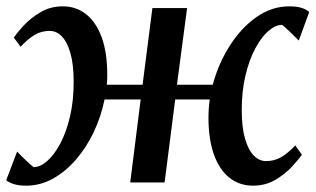

<svg xmlns="http://www.w3.org/2000/svg" viewBox="-28 -576 996 606"><path d="M55 10Q32.5 10 17.2 5.5Q2 1 -8.5 -7L26 -97.5Q29 -94.5 35.8 -87.5Q42.5 -80.5 51 -72.5Q59.5 -64.5 66.8 -58Q74 -51.5 78 -48.5Q99 -48.5 121 -67.8Q143 -87 162 -122.5Q181 -158 192.8 -207.5Q204.5 -257 204.5 -317.5Q204.5 -373 194.2 -408.5Q184 -444 167 -461.2Q150 -478.5 129 -478.5Q102.5 -478.5 81.2 -465.8Q60 -453 37 -428.5L15.5 -457.5Q25 -471.5 46.2 -494.8Q67.5 -518 99 -537Q130.5 -556 170 -556Q212.5 -556 244 -531Q275.5 -506 293 -458Q310.5 -410 310.5 -340.5Q310.5 -332.5 310.2 -324.2Q310 -316 309 -308.5H422L453 -550.5H562.5L530.5 -308.5H643.5Q661 -374.5 696.8 -431Q732.5 -487.5 781 -521.8Q829.5 -556 885 -556Q907.5 -556 922.8 -551.5Q938 -547 948 -538L915 -448Q911.5 -451.5 904.5 -458.5Q897.5 -465.5 889.2 -473.5Q881 -481.5 873.8 -488Q866.5 -494.5 862.5 -497.5Q841.5 -497.5 819.2 -478.2Q797 -459 777.8 -423.2Q758.5 -387.5 746.8 -338Q735 -288.5 735 -228.5Q735 -173.5 745.5 -137.8Q756 -102 773.2 -84.8Q790.5 -67.5 811.5 -67.5Q838 -67.5 859.5 -80Q881 -92.5 904 -117L925 -87.5Q915.5 -74 894.2 -50.8Q873 -27.5 841.8 -8.8Q810.5 10 770.5 10Q728 10 696.2 -15Q664.5 -40 647.2 -88.2Q630 -136.5 630 -205Q630 -219 631 -233.2Q632 -247.5 634 -262H525L491.5 0H383L416 -262H302Q291 -208 267.8 -159Q244.5 -110 211.5 -72Q178.5 -34 138.8 -12Q99 10 55 10Z"/></svg>

Font: Merriweather 28pt Medium
Style: Italic
Weight: 500
Italic angle: -7.8°
Version: Version 2.101